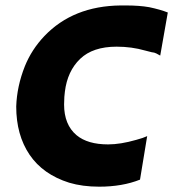

<svg xmlns="http://www.w3.org/2000/svg" viewBox="-20 -690 651 722"><path d="M353 12Q290 12 240 -3Q141.5 -34 91.2 -108.2Q41 -182.5 41 -289.5Q43.5 -365.5 73.5 -441Q99 -504 147 -554.5Q255 -667.5 433.5 -669.5H453.5Q504 -669.5 541 -663Q583.5 -654 611 -643L582.5 -481Q575.5 -485 567.8 -489Q560 -493 551 -493.5L525.5 -500Q475 -514.5 418.5 -514.5Q329 -514.5 281.2 -468.5Q233.5 -422.5 224 -345.5Q221.5 -330.5 221 -297Q221 -221 268 -181.5Q309.5 -147 386.5 -147Q433 -147 492 -164Q518.5 -171 534.5 -178.5H533.5L506.5 -14.5Q440 12 353 12Z"/></svg>

Font: Lucymar Sans ExtraBold
Style: Italic
Weight: 800
Italic angle: -10°
Foundry: The League of Moveable Type (original font) / Main changes by Cristiano Sobral with portions from Mirco Monsees
Version: Version 2.00;August 30, 2020;FontCreator 13.0.0.2681 64-bit